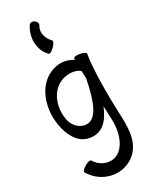

<svg xmlns="http://www.w3.org/2000/svg" viewBox="-314 -1000 1136 1419"><g transform="rotate(-30 254.5 -290.0)"><path d="M215 -919C163 -838 164 -731 231 -664C237 -658 258 -669 278 -689C298 -709 309 -730 303 -736C263 -776 246 -835 275 -881C284 -894 277 -913 261 -924C244 -935 224 -932 215 -919ZM377 -542C376 -540 376 -536 376 -529C334 -555 286 -567 236 -558C74 -529 -2 -347 29 -172C45 -82 89 6 175 24C280 47 344 -21 387 -126C388 -89 390 -54 391 -24C395 63 381 154 320 215C258 276 154 254 108 175C104 167 80 172 56 186C32 200 16 218 20 225C99 363 283 395 392 287C471 207 467 86 462 -27C455 -193 456 -404 477 -525C478 -533 457 -544 429 -549C402 -554 378 -551 377 -542ZM195 -75C144 -87 108 -131 99 -184C77 -309 137 -437 254 -458C298 -466 345 -460 377 -433C378 -413 378 -392 379 -369C348 -210 301 -52 195 -75Z"/></g></svg>

Font: Nupuram Condensed Medium
Style: Regular
Weight: 500
Width: 3
Designer: Santhosh Thottingal (santhosh.thottingal@gmail.com)
Foundry: SMC
Version: Version 1.000